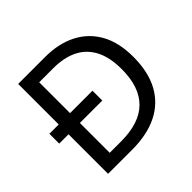

<svg xmlns="http://www.w3.org/2000/svg" viewBox="-174 -896 1078 1078"><g transform="rotate(-45 365.0 -357.0)"><path d="M317 -714Q424 -714 503 -674Q582 -634 625.5 -556.5Q669 -479 669 -364Q669 -244 624.5 -163Q580 -82 496.5 -41Q413 0 295 0H104V-314H30V-392H104V-714ZM304 -637H194V-392H372V-314H194V-77H284Q430 -77 502 -148.5Q574 -220 574 -361Q574 -456 542 -517Q510 -578 450 -607.5Q390 -637 304 -637Z"/></g></svg>

Font: Noto Sans Lao Looped
Style: Regular
Weight: 400
Designer: Mark Frömberg, Ben Mitchell
Foundry: The Fontpad Ltd
Version: Version 1.001